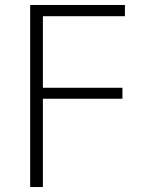

<svg xmlns="http://www.w3.org/2000/svg" viewBox="-20 -750 590 770"><path d="M101 0V-730H481V-685H152V-398H471V-354H152V0Z"/></svg>

Font: M PLUS Code Latin SemiExpanded Light
Style: Regular
Weight: 300
Width: 6
Designer: Coji Morishita
Foundry: UNDERFOREST DESIGN
Version: Version 1.002; ttfautohint (v1.8.3)